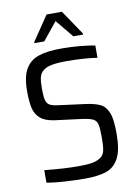

<svg xmlns="http://www.w3.org/2000/svg" viewBox="-97 -951 734 1022"><g transform="rotate(-10 270.0 -440.0)"><path d="M55 0ZM72 -6V-74Q178 -63 255 -63Q303 -63 330.5 -68Q358 -73 376 -86Q394 -98 399 -122.5Q404 -147 404 -189Q404 -242 399 -263Q394 -284 376.5 -293Q359 -302 314 -308L173 -326Q122 -333 96.5 -355Q71 -377 63 -412Q55 -447 55 -504Q55 -581 79 -622.5Q103 -664 149.5 -680Q196 -696 272 -696Q324 -696 373.5 -691.5Q423 -687 455 -680V-614Q381 -625 290 -625Q239 -625 209 -619Q179 -613 163 -600Q146 -587 140.5 -565.5Q135 -544 135 -506Q135 -462 140 -442Q145 -422 160 -413.5Q175 -405 209 -401L347 -383Q401 -376 429.5 -361.5Q458 -347 472 -309Q485 -277 485 -197Q485 -112 462 -67.5Q439 -23 395.5 -7.5Q352 8 279 8Q227 8 170.5 4.5Q114 1 72 -6ZM138 -749V-755L228 -888H311L401 -755V-749H348L269 -845L191 -749Z"/></g></svg>

Font: Assailand
Style: Regular
Weight: 400
Designer: Hector Gatti with collaboration of the Omnibus-Type team
Foundry: Omnibus-Type
Version: Version 0.072;October 19, 2019;FontCreator 12.0.0.2547 64-bi